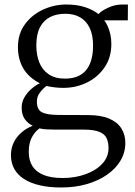

<svg xmlns="http://www.w3.org/2000/svg" viewBox="-20 -573 599 851"><path d="M251 258Q197.5 258 155.8 248.2Q114 238.5 85.8 220Q57.5 201.5 43 175Q28.5 148.5 28.5 115Q28.5 83 41.5 57.2Q54.5 31.5 76.5 13Q98.5 -5.5 125 -15.5Q102.5 -26.5 89.2 -46Q76 -65.5 76 -96.5Q76 -120 87.8 -140.8Q99.5 -161.5 117.8 -177.8Q136 -194 156.5 -204Q107.5 -229 83.5 -269.5Q59.5 -310 59.5 -364Q59.5 -423.5 90.8 -465.8Q122 -508 171.2 -530.5Q220.5 -553 273.5 -553Q322 -553 357.8 -541Q393.5 -529 416.5 -510.5Q427.5 -523.5 457.8 -538.2Q488 -553 521.5 -553H547L546.5 -483H442Q451 -471.5 458 -455.5Q465 -439.5 469.2 -420.2Q473.5 -401 473.5 -378.5Q473.5 -319 444 -275.2Q414.5 -231.5 366 -207.5Q317.5 -183.5 260.5 -183.5Q241 -183.5 222 -185.8Q203 -188 186 -192Q170.5 -180.5 157 -163Q143.5 -145.5 143.5 -122.5Q143.5 -86.5 166.5 -75Q189.5 -63.5 242.5 -63.5L369.5 -63Q427.5 -63 464 -47.2Q500.5 -31.5 518 -3.8Q535.5 24 535.5 60.5Q535.5 103 514.2 138.8Q493 174.5 454.8 201.2Q416.5 228 364.8 243Q313 258 251 258ZM258 216Q313 216 359.2 199.2Q405.5 182.5 433.2 152.8Q461 123 461 83.5Q461 59 453 40.5Q445 22 421.2 11.8Q397.5 1.5 350.5 1.5H229.5Q207 1.5 188 0.5Q169 -0.5 154.5 -4Q133 12.5 120.2 37.5Q107.5 62.5 107.5 100.5Q107.5 138 123.8 163.5Q140 189 173.2 202.5Q206.5 216 258 216ZM267.5 -224.5Q330.5 -224.5 361.5 -262Q392.5 -299.5 392.5 -371Q392.5 -417 377.8 -448.5Q363 -480 335.5 -496Q308 -512 269 -512Q231.5 -512 202.8 -497.8Q174 -483.5 157.5 -452.8Q141 -422 141 -371.5Q141 -329.5 154.2 -296.2Q167.5 -263 195.8 -243.8Q224 -224.5 267.5 -224.5Z"/></svg>

Font: Merriweather 60pt Light
Style: Regular
Weight: 300
Version: Version 2.100